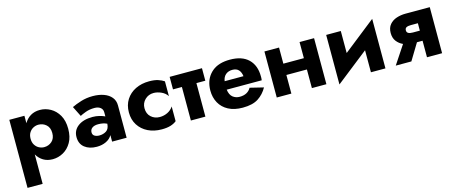

<svg xmlns="http://www.w3.org/2000/svg" viewBox="-44 -1064 4388 1853"><g transform="rotate(-15 2150.0 -137.5)"><path d="M209 220H58V-460H209V-386Q234 -429 273.5 -452.5Q313 -476 366 -476Q422 -476 472 -448Q522 -420 553.5 -365.5Q585 -311 585 -230Q585 -149 553.5 -94.5Q522 -40 472 -12Q422 16 366 16Q313 16 273.5 -7.5Q234 -31 209 -74ZM426 -230Q426 -284 393.5 -313Q361 -342 316 -342Q290 -342 265.5 -329.5Q241 -317 225 -292Q209 -267 209 -230Q209 -193 225 -168Q241 -143 265.5 -130.5Q290 -118 316 -118Q361 -118 393.5 -147Q426 -176 426 -230Z M734 -318 683 -420Q722 -439 776.5 -456Q831 -473 893 -473Q955 -473 1003.5 -455.5Q1052 -438 1079.5 -404.5Q1107 -371 1107 -324V0H962V-65Q942 -29 901 -9.5Q860 10 808 10Q734 10 687.5 -26.5Q641 -63 641 -131Q641 -199 695 -239Q749 -279 840 -279Q875 -279 907 -271Q939 -263 962 -252V-294Q962 -323 940 -340.5Q918 -358 881 -358Q831 -358 791 -343Q751 -328 734 -318ZM793 -137Q793 -112 812.5 -100.5Q832 -89 859 -89Q899 -89 929 -108.5Q959 -128 962 -179Q925 -197 875 -197Q836 -197 814.5 -181Q793 -165 793 -137Z M1347 -230Q1347 -174 1382.5 -142Q1418 -110 1469 -110Q1511 -110 1547.5 -128Q1584 -146 1605 -179V-32Q1581 -12 1545 -1Q1509 10 1457 10Q1380 10 1320 -19.5Q1260 -49 1225.5 -103Q1191 -157 1191 -230Q1191 -303 1225.5 -357Q1260 -411 1320 -440.5Q1380 -470 1457 -470Q1509 -470 1545 -458.5Q1581 -447 1605 -430V-282Q1584 -315 1545 -332.5Q1506 -350 1469 -350Q1418 -350 1382.5 -315.5Q1347 -281 1347 -230Z M1660 -460H1983V-335H1894V0H1749V-335H1660Z M2513 -126Q2479 -64 2422 -27Q2365 10 2266 10Q2182 10 2123.5 -21Q2065 -52 2035 -106.5Q2005 -161 2005 -230Q2005 -243 2006 -255Q2007 -267 2009 -279Q2023 -364 2087 -417Q2151 -470 2264 -470Q2385 -470 2448.5 -408Q2512 -346 2512 -237Q2512 -231 2512 -220.5Q2512 -210 2510 -198H2160Q2167 -145 2196 -122Q2225 -99 2264 -99Q2305 -99 2333.5 -114.5Q2362 -130 2378 -159ZM2261 -369Q2221 -369 2194.5 -346.5Q2168 -324 2162 -282H2350Q2345 -323 2323.5 -346Q2302 -369 2261 -369Z M2607 -460H2753V-299H2958V-460H3103V0H2958V-186H2753V0H2607Z M3370 -460V-240L3693 -495V0H3548V-220L3224 35V-460Z M3952 0H3796L3918 -184Q3880 -201 3855 -233.5Q3830 -266 3830 -316Q3830 -368 3857 -400Q3884 -432 3926.5 -446Q3969 -460 4017 -460H4259V0H4108V-165H4052ZM4038 -266H4108V-340H4038Q4009 -340 3993.5 -332Q3978 -324 3978 -303Q3978 -283 3993.5 -274.5Q4009 -266 4038 -266Z"/></g></svg>

Font: Jost*
Style: Bold
Weight: 700
Version: Version 3.7